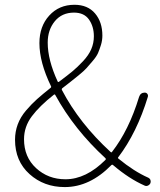

<svg xmlns="http://www.w3.org/2000/svg" viewBox="-20 -759 660 792"><path d="M250 -19.5Q335 -19.5 415 -99.6Q418 -102.5 415 -106.4Q286.1 -224.6 208 -367.2Q206.1 -371.1 202.1 -368.2Q143.6 -322.3 111.3 -279.3Q79.1 -236.3 79.1 -184.6Q79.1 -111.3 128.9 -65.4Q178.7 -19.5 250 -19.5ZM176.8 -583Q176.8 -511.7 217.8 -422.9Q219.7 -418.9 223.6 -421.9Q258.8 -448.2 278.8 -464.8Q298.8 -481.4 322.3 -506.3Q345.7 -531.2 356.4 -556.2Q367.2 -581.1 367.2 -609.4Q367.2 -649.4 347.2 -678.2Q327.1 -707 285.2 -707Q235.4 -707 206.1 -671.4Q176.8 -635.7 176.8 -583ZM590.8 -26.4Q597.7 -23.4 600.6 -16.6Q601.6 -13.7 601.6 -9.8Q601.6 -6.8 600.6 -3.9Q597.7 2.9 590.8 6.3Q584 9.8 577.1 6.8Q512.7 -21.5 446.3 -78.1Q443.4 -81.1 439.5 -78.1Q350.6 12.7 247.1 12.7Q161.1 12.7 101.6 -41Q42 -94.7 42 -182.6Q42 -215.8 53.2 -246.1Q64.5 -276.4 87.4 -303.2Q110.4 -330.1 132.8 -350.1Q155.3 -370.1 188.5 -396.5Q192.4 -399.4 190.4 -403.3Q142.6 -502 142.6 -581.1Q142.6 -650.4 183.1 -694.8Q223.6 -739.3 287.1 -739.3Q341.8 -739.3 372.1 -703.6Q402.3 -668 402.3 -612.3Q402.3 -592.8 396.5 -573.7Q390.6 -554.7 384.3 -540Q377.9 -525.4 361.8 -506.8Q345.7 -488.3 336.9 -478Q328.1 -467.8 304.2 -448.2Q280.3 -428.7 272 -422.4Q263.7 -416 236.3 -394.5Q233.4 -391.6 235.4 -387.7Q307.6 -250 436.5 -131.8Q440.4 -128.9 442.4 -132.8Q511.7 -221.7 553.7 -359.4Q559.6 -377 577.1 -377Q584 -377 587.9 -371.6Q591.8 -366.2 589.8 -359.4Q544.9 -211.9 467.8 -110.4Q464.8 -107.4 468.8 -104.5Q533.2 -51.8 590.8 -26.4Z"/></svg>

Font: Gen Jyuu Gothic ExtraLight
Style: Regular
Weight: 100
Designer: [Source Han Sans]
Ryoko NISHIZUKA  (kana & ideographs); Paul D. Hunt (Latin, Greek & Cyrillic); Wenlong ZHANG  (bopomofo
Version: Version 1.002.20150607